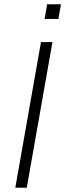

<svg xmlns="http://www.w3.org/2000/svg" viewBox="-20 -884 307 904"><path d="M190 -795H255L267 -864H202ZM52 0H106L227 -686H173Z"/></svg>

Font: Archivo Thin
Style: Italic
Weight: 100
Italic angle: -10°
Designer: Hector Gatti
Foundry: Omnibus-Type
Version: Version 2.001